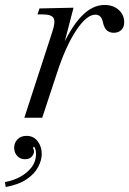

<svg xmlns="http://www.w3.org/2000/svg" viewBox="-77 -474 520 773"><path d="M21 0 133 -344Q147 -385 139 -400.5Q131 -416 95 -416H74L82 -440L219 -443L173 -266L168 -274Q208 -364 251.5 -409Q295 -454 344 -454Q378 -454 400 -435Q422 -416 423 -387Q424 -367 412.5 -354.5Q401 -342 381 -342Q365 -342 353.5 -351.5Q342 -361 337 -386Q334 -400 326.5 -407.5Q319 -415 307 -415Q272 -415 230 -352Q188 -289 153 -182L93 0ZM-54 279 -57 259Q-23 253 5 237.5Q33 222 50.5 199Q68 176 68 146Q68 130 62.5 120Q57 110 43 110L68 105L45 136L43 115Q51 115 55.5 121.5Q60 128 60 136Q60 146 51 156.5Q42 167 23 167Q4 167 -8 153.5Q-20 140 -20 121Q-20 101 -6.5 87Q7 73 30 73Q58 73 74.5 94.5Q91 116 91 146Q91 171 76.5 198.5Q62 226 30.5 247.5Q-1 269 -54 279Z"/></svg>

Font: Baskervville
Style: Italic
Weight: 400
Italic angle: -18°
Designer: ANRT
Foundry: ANRT
Version: Version 1.100